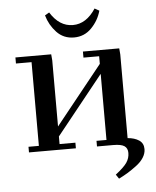

<svg xmlns="http://www.w3.org/2000/svg" viewBox="-55 -678 715 880"><g transform="rotate(-5 302.5 -237.5)"><path d="M32.2 -411.1V-439H196.8L199.2 -411.1V-106.9L415 -376V-411.1H342.8V-439H509.8L512.2 -411.1V-25.9Q543.9 -23.4 564.5 -9.8Q585 3.9 585 30.8Q585 50.8 573 69.8Q561 88.9 539.1 105.2Q517.1 121.6 499.3 132.6Q481.4 143.6 457 155.8L443.8 136.2Q482.4 106.4 496.1 86.2Q509.8 65.9 509.8 42Q509.8 20 494.9 10Q480 0 443.8 0H369.1V-25.9H415V-330.1L199.2 -61V-25.9H272V0H56.2V-25.9H104V-411.1ZM184.1 -619.1 204.1 -630.9Q245.6 -564 308.1 -564Q369.6 -564 413.1 -630.9L434.1 -619.1Q421.9 -574.7 388.9 -540.8Q356 -506.8 308.1 -506.8Q260.3 -506.8 228.5 -540.5Q196.8 -574.2 184.1 -619.1Z"/></g></svg>

Font: Dehuti Alt
Style: Bold
Weight: 700
Version: Version 1.2